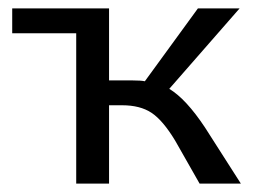

<svg xmlns="http://www.w3.org/2000/svg" viewBox="-20 -436 614 456"><path d="M552 0H454L396 -102Q367 -150 340 -168Q313 -186 270 -186H239V0H161V-357H9V-416H239V-245H295Q315 -245 324 -243L450 -416H549L382 -225Q422 -201 467 -133Z"/></svg>

Font: Ysabeau Medium
Style: Regular
Weight: 500
Designer: Christian Thalmann (Catharsis Fonts)
Version: Version 0.003